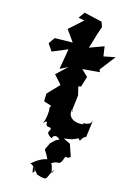

<svg xmlns="http://www.w3.org/2000/svg" viewBox="-204 -745 727 1063"><g transform="rotate(20 159.5 -213.5)"><path d="M233 10C288 -3 268 3 308 -18C326 8 314 -25 343 -40V-22L348 -137C340 -95 288 -114 306 -100C265 -88 210 -102 218 -156C221 -148 233 -148 220 -145L223 -240L207 -288L222 -292C226 -312 230 -333 235 -353L195 -385L292 -402L286 -416L346 -510L281 -491L268 -546L189 -509L207 -596L218 -641L203 -673L206 -668L101 -683L78 -645L114 -642L43 -566L95 -505L-7 -494L-29 -456L2 -418L86 -462L76 -343L120 -370L63 -307L112 -261L55 -190L57 -146C74 -138 119 -139 97 -125C106 -103 101 -34 89 -26C140 -76 73 -45 112 -43C111 5 163 -47 137 9C145 30 178 36 168 30C165 28 180 -7 218 33ZM123 213 157 246 158 249C237 267 204 249 241 192C230 243 227 172 211 165C251 128 255 176 273 103C301 105 282 104 302 95L272 27L233 12L192 35L167 63C147 127 145 82 184 150C190 151 154 150 103 205C107 201 161 228 132 248Z"/></g></svg>

Font: Asimov Aggro
Style: Medium
Weight: 500
Designer: Google
Version: Version 2.000980; 2014